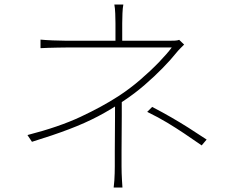

<svg xmlns="http://www.w3.org/2000/svg" viewBox="-20 -805 1040 853"><path d="M528 -785Q525 -770 524 -745Q523 -720 523 -702Q523 -691 523 -672.5Q523 -654 523 -637.5Q523 -621 523 -615H493Q493 -621 493 -637.5Q493 -654 493 -672.5Q493 -691 493 -702Q493 -720 492 -745Q491 -770 488 -785ZM798 -607Q790 -599 780.5 -589.5Q771 -580 763 -570Q740 -541 703.5 -503.5Q667 -466 622.5 -427.5Q578 -389 528 -356Q474 -319 416 -288.5Q358 -258 287 -231Q216 -204 122 -175L102 -205Q242 -241 338 -286Q434 -331 505 -377Q556 -410 603 -450.5Q650 -491 687 -529.5Q724 -568 743 -594Q733 -594 698.5 -594Q664 -594 615 -594Q566 -594 511.5 -594Q457 -594 407.5 -594Q358 -594 322 -594Q286 -594 274 -594Q258 -594 236.5 -593.5Q215 -593 195 -592.5Q175 -592 160 -591V-629Q180 -627 214.5 -625.5Q249 -624 274 -624Q286 -624 320 -624Q354 -624 400.5 -624Q447 -624 498.5 -624Q550 -624 598 -624Q646 -624 682 -624Q718 -624 733 -624Q745 -624 757 -624.5Q769 -625 776 -628ZM521 -363Q521 -332 521 -292.5Q521 -253 520.5 -211.5Q520 -170 520 -132Q520 -94 520 -66Q520 -51 520.5 -35Q521 -19 522 -3Q523 13 524 28H485Q487 13 488 -3Q489 -19 489.5 -35Q490 -51 490 -66Q490 -94 490 -131.5Q490 -169 490.5 -209.5Q491 -250 491 -286.5Q491 -323 491 -348ZM876 -159Q833 -189 797 -213Q761 -237 723 -260Q685 -283 634 -308L656 -330Q704 -305 742 -283Q780 -261 816.5 -238Q853 -215 898 -185Z"/></svg>

Font: Shanggu Sans SC VF
Style: Regular
Weight: 250
Designer: GuiWonder
Version: Version 1.021